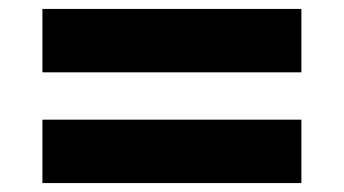

<svg xmlns="http://www.w3.org/2000/svg" viewBox="-20 -505 771 430"><path d="M75 -343V-485H655V-343ZM75 -95V-237H655V-95Z"/></svg>

Font: M PLUS 2 ExtraBold
Style: Regular
Weight: 800
Version: Version 1.001